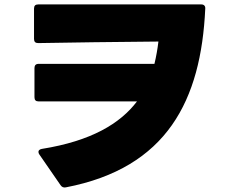

<svg xmlns="http://www.w3.org/2000/svg" viewBox="-20 -777 1040 869"><path d="M278 71C736 -17 890 -323 909 -738C910 -750 903 -757 891 -757H153C140 -757 134 -751 134 -738V-601C134 -588 140 -582 153 -582C278 -584 520 -588 697 -589C693 -555 687 -521 679 -488H155C142 -488 136 -481 136 -469V-337C136 -324 142 -318 155 -318H600C524 -218 394 -139 169 -103C159 -101 154 -96 154 -90C154 -86 155 -82 158 -78L254 61C260 70 268 73 278 71Z"/></svg>

Font: LINE Seed JP App_OTF ExtraBold
Style: Regular
Weight: 800
Designer: LINE & Fontrix & Fontworks
Version: Version 1.013